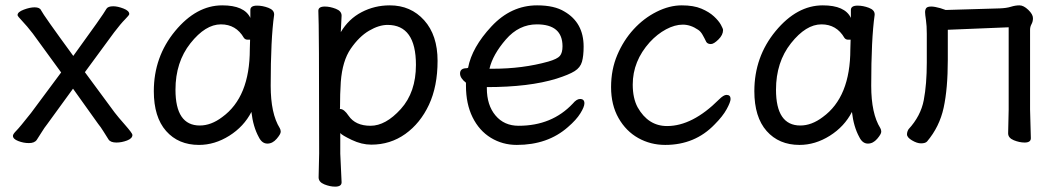

<svg xmlns="http://www.w3.org/2000/svg" viewBox="-20 -512 3923 710"><path d="M86.9 17.1Q66.9 17.1 47.4 9.5Q27.8 2 27.8 -9.8Q27.8 -16.1 40.3 -28.6Q52.7 -41 94.7 -94.2L206.1 -244.1L101.1 -388.2Q79.6 -416 62.3 -434.1Q44.9 -452.1 44.9 -456.1Q44.9 -467.8 67.9 -476.3Q90.8 -484.9 107.9 -484.9Q127 -484.9 131.8 -474.1Q140.6 -456.1 251 -305.2Q360.8 -456.1 374 -480Q379.9 -488.8 398.9 -488.8Q415 -488.8 436.5 -480.5Q458 -472.2 458 -460Q458 -456.1 442.4 -440.4Q426.8 -424.8 401.9 -392.1L293.9 -245.1L403.8 -96.2Q416 -80.1 442.9 -49.6Q469.7 -19 469.7 -13.2Q469.7 0 449.7 7.6Q429.7 15.1 410.6 15.1Q388.7 15.1 381.3 3.7Q374 -7.8 363 -25.4Q352.1 -43 342.8 -54.2L250 -184.1L153.8 -51.8Q145 -41 134.5 -23.9Q124 -6.8 116 5.1Q107.9 17.1 86.9 17.1Z M718.8 -47.9Q760.7 -47.9 801.8 -79.1Q903.8 -152.8 903.8 -330.1L904.8 -365.2H896Q886.7 -365.2 881.8 -372.1Q853 -421.9 796.9 -421.9Q739.7 -421.9 684.3 -352.1Q628.9 -282.2 628.9 -180.2Q628.9 -47.9 718.8 -47.9ZM715.8 23.9Q639.6 23.9 594.2 -27.6Q548.8 -79.1 548.8 -174.8Q548.8 -301.8 627.4 -397Q706.1 -492.2 801.8 -492.2Q883.8 -492.2 905.8 -445.8V-475.1Q905.8 -491.2 930.7 -491.2Q950.7 -491.2 972.2 -483.2Q993.7 -475.1 993.7 -459V-457Q981 -368.2 981 -194.8Q981 -91.8 1014.6 -38.1Q1018.1 -32.2 1018.1 -24.9Q1018.1 -16.1 1002.9 1.5Q987.8 19 968.8 19Q948.7 19 937 -4.9Q916 -43 909.7 -98.1Q881.8 -43.9 827.9 -10Q773.9 23.9 715.8 23.9Z M1350.1 -46.9Q1406.2 -46.9 1462.2 -108.9Q1518.1 -170.9 1518.1 -272Q1518.1 -419.9 1413.1 -419.9Q1381.3 -419.9 1344.7 -398.4Q1308.1 -377 1277.1 -332Q1246.1 -287.1 1240.2 -209Q1237.3 -167 1237.3 -110.8L1236.3 -109.9Q1236.3 -108.9 1238.3 -108.9Q1252.4 -108.9 1269 -84Q1294.4 -46.9 1350.1 -46.9ZM1219.2 178.2Q1200.2 178.2 1179.2 169.7Q1158.2 161.1 1158.2 144L1160.2 55.2Q1160.2 -420.9 1157.2 -472.2Q1157.2 -487.8 1181.2 -487.8Q1200.2 -487.8 1221.7 -479.5Q1243.2 -471.2 1243.2 -454.1L1240.2 -393.1Q1269 -441.9 1317.1 -467Q1365.2 -492.2 1421.4 -492.2Q1499 -492.2 1548.6 -437Q1598.1 -381.8 1598.1 -287.1Q1598.1 -192.9 1566.2 -124.5Q1534.2 -56.2 1478.8 -16.6Q1423.3 22.9 1353 22.9Q1317.4 22.9 1280.8 5.4Q1244.1 -12.2 1238.3 -20V56.2L1243.2 162.1Q1243.2 178.2 1219.2 178.2Z M1802.2 -257.8Q1913.1 -257.8 2007.3 -284.2Q2041 -293.9 2050.5 -305.4Q2060.1 -316.9 2060.1 -340.8Q2060.1 -421.9 1965.3 -421.9Q1898.9 -421.9 1850.6 -366Q1802.2 -310.1 1790 -257.8ZM1891.1 23.9Q1838.4 23.9 1795.2 -2.4Q1752 -28.8 1727.5 -78.4Q1703.1 -127.9 1703.1 -194.8V-206.1Q1681.2 -223.1 1681.2 -240.2Q1681.2 -259.8 1706.1 -259.8L1710.9 -261.2Q1725.1 -336.9 1797.6 -414.6Q1870.1 -492.2 1966.3 -492.2Q2030.3 -492.2 2067.4 -469.2Q2138.2 -428.2 2138.2 -339.8Q2138.2 -305.2 2132.1 -283.7Q2126 -262.2 2105 -249Q2084 -235.8 2038.1 -221.2Q1937 -189.9 1780.3 -189.9V-186Q1780.3 -123 1812.3 -85Q1844.2 -46.9 1897.9 -46.9Q2021 -46.9 2098.1 -128.9Q2112.3 -146 2125 -146Q2141.1 -146 2141.1 -129.9Q2141.1 -117.2 2126.2 -93Q2111.3 -68.8 2080.1 -42Q2005.4 23.9 1891.1 23.9Z M2439.9 23.9Q2385.7 23.9 2340.3 -1.5Q2294.9 -26.9 2267.3 -75.4Q2239.7 -124 2239.7 -189.9Q2239.7 -254.9 2262.7 -308.8Q2285.6 -362.8 2323.2 -403.8Q2360.8 -444.8 2408.2 -468.5Q2455.6 -492.2 2501 -492.2Q2544.9 -492.2 2573.7 -480Q2602.5 -467.8 2620.1 -451.4Q2637.7 -435.1 2645.8 -420.4Q2653.8 -405.8 2653.8 -400.9Q2653.8 -382.8 2636.7 -366Q2619.6 -349.1 2608.9 -349.1Q2596.7 -349.1 2591.8 -356.9Q2585 -371.1 2577.9 -383.5Q2570.8 -396 2561.5 -401.9Q2533.7 -420.9 2504.9 -420.9Q2475.6 -420.9 2443.1 -403.6Q2410.6 -386.2 2382.8 -356Q2319.8 -286.1 2319.8 -199.2Q2319.8 -148.9 2337.9 -115.2Q2377 -45.9 2446.8 -45.9Q2540.5 -45.9 2638.7 -144Q2655.8 -161.1 2666.5 -161.1Q2681.6 -161.1 2681.6 -146Q2681.6 -134.8 2667.2 -108.4Q2652.8 -82 2622.6 -51.8Q2549.8 23.9 2439.9 23.9Z M2939.5 -47.9Q2981.4 -47.9 3022.5 -79.1Q3124.5 -152.8 3124.5 -330.1L3125.5 -365.2H3116.7Q3107.4 -365.2 3102.5 -372.1Q3073.7 -421.9 3017.6 -421.9Q2960.4 -421.9 2905 -352.1Q2849.6 -282.2 2849.6 -180.2Q2849.6 -47.9 2939.5 -47.9ZM2936.5 23.9Q2860.4 23.9 2814.9 -27.6Q2769.5 -79.1 2769.5 -174.8Q2769.5 -301.8 2848.1 -397Q2926.8 -492.2 3022.5 -492.2Q3104.5 -492.2 3126.5 -445.8V-475.1Q3126.5 -491.2 3151.4 -491.2Q3171.4 -491.2 3192.9 -483.2Q3214.4 -475.1 3214.4 -459V-457Q3201.7 -368.2 3201.7 -194.8Q3201.7 -91.8 3235.4 -38.1Q3238.8 -32.2 3238.8 -24.9Q3238.8 -16.1 3223.6 1.5Q3208.5 19 3189.5 19Q3169.4 19 3157.7 -4.9Q3136.7 -43 3130.4 -98.1Q3102.5 -43.9 3048.6 -10Q2994.6 23.9 2936.5 23.9Z M3385.7 18.1Q3371.1 18.1 3352.5 7.1Q3334 -3.9 3334 -15.1Q3334 -24.9 3339.8 -34.2Q3384.8 -83 3396 -141.6Q3407.2 -200.2 3407.2 -280.8V-387.2Q3407.2 -417 3404.1 -438Q3400.9 -459 3400.9 -466.8Q3400.9 -476.1 3405 -481.9Q3409.2 -487.8 3423.8 -487.8Q3436 -487.8 3457 -481.9L3477.1 -475.1L3676.8 -481Q3702.1 -481.9 3718.5 -487.1Q3734.9 -492.2 3750 -492.2Q3765.1 -492.2 3782.5 -475.6Q3799.8 -459 3799.8 -444.8Q3799.8 -432.1 3794.4 -422.6Q3789.1 -413.1 3789.1 -401.9V-106.9L3792 -1Q3792 15.1 3769 15.1Q3750 15.1 3729 6.6Q3708 -2 3708 -19L3710 -106.9V-411.1L3484.9 -401.9V-291Q3484.9 -184.1 3469.5 -113.5Q3454.1 -43 3408.2 11.2Q3401.9 18.1 3385.7 18.1Z"/></svg>

Font: LXGW WenKai GB Screen
Style: Regular
Weight: 400
Designer: LXGW / Fontworks Inc.
Foundry: LXGW / Fontworks Inc.
Version: Version 1.321;February 19, 2024;FontCreator 14.0.0.2901 64-b